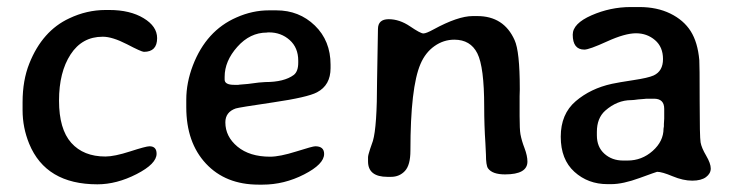

<svg xmlns="http://www.w3.org/2000/svg" viewBox="-20 -513 2074 540"><path d="M43.5 -203.1V-225.6Q43.5 -287.1 62.5 -334.5Q99.1 -426.3 174.8 -461.4Q224.1 -484.9 276.9 -484.9H287.6Q345.7 -484.9 383.8 -461.9Q421.9 -439 421.9 -405.8Q421.9 -367.2 384.8 -367.2Q377.9 -367.2 336.9 -388.7Q295.9 -409.7 269.5 -409.7Q269 -409.7 268.6 -409.7Q210.9 -409.7 178.5 -359.9Q146 -310.1 146 -230Q146 -149.9 180.4 -111.3Q214.8 -72.8 276.4 -72.8Q301.8 -72.8 346.2 -87.2Q390.6 -101.6 400.4 -101.6Q420.4 -101.6 420.4 -80.6Q420.4 -52.2 364.3 -23.4Q308.1 5.4 253.9 5.4Q108.9 5.4 62 -108.9Q43.5 -154.3 43.5 -203.1Z M611.8 -296.9V-289.1Q611.8 -274.4 638.7 -274.4H650.4L653.3 -274.9L677.2 -276.9Q714.8 -282.2 726.1 -282.2Q779.3 -282.2 806.2 -302.2Q818.8 -312 818.8 -336.9V-342.3Q818.8 -378.9 794.7 -400.4Q770.5 -421.9 736.8 -421.9H733.4L730.5 -421.4Q683.1 -421.4 647.5 -381.3Q611.8 -341.3 611.8 -296.9ZM718.3 6.3H707.5Q614.3 6.3 559.1 -53Q503.9 -112.3 503.9 -211.4V-232.9Q503.9 -280.3 522.5 -329.1Q560.1 -426.8 645 -463.9Q689.9 -483.9 736.3 -483.9H757.3Q821.3 -483.9 865.5 -441.2Q909.7 -398.4 909.7 -331.1V-321.3Q909.7 -273.4 871.6 -253.4Q845.2 -239.3 748.5 -225.1Q651.9 -210.9 643.1 -208Q613.8 -197.8 613.8 -168.9Q613.8 -128.9 647.9 -100.6Q682.1 -72.3 739.7 -72.3Q766.6 -72.3 813 -86.9Q859.4 -101.6 866.7 -101.6Q891.6 -101.6 891.6 -80.1Q891.6 -51.3 835.4 -22.5Q779.3 6.3 718.3 6.3Z M1463.4 -58.6Q1463.4 -22.5 1400.4 -22.5Q1364.7 -22.5 1352.5 -39.6Q1346.7 -47.9 1346.7 -78.6L1345.2 -109.9Q1341.8 -161.1 1341.8 -212.9Q1341.8 -324.7 1322.5 -363Q1303.2 -401.4 1257.8 -401.4Q1227.5 -401.4 1201.9 -383.3Q1176.3 -365.2 1162.6 -333Q1134.3 -267.1 1134.3 -89.4Q1134.3 -48.8 1118.9 -32.2Q1103.5 -15.6 1079.6 -15.6H1069.8Q1015.1 -15.6 1015.1 -59.1V-70.8Q1015.1 -76.2 1021 -94.2L1028.8 -116.7Q1040.5 -156.2 1040.5 -286.1L1043 -431.2Q1043 -459 1073.2 -459Q1103.5 -459 1133.1 -439Q1162.6 -418.9 1170.7 -418.9Q1178.7 -418.9 1199.2 -430.2Q1268.1 -467.8 1309.6 -467.8H1322.3Q1397 -467.8 1427.2 -400.4Q1441.9 -368.7 1441.9 -263.7V-260.3Q1441.9 -251.5 1441.4 -242.7Q1441.4 -218.8 1441.4 -217.8Q1441.4 -208.5 1441.4 -199.7Q1441.4 -192.9 1441.4 -186.5Q1441.4 -148.9 1443.8 -135.3Q1447.3 -116.7 1455.1 -96.7Q1463.4 -74.7 1463.4 -58.6Z M1732.4 -61.5H1745.1Q1785.2 -61.5 1815.7 -88.6Q1846.2 -115.7 1846.2 -151.4L1847.2 -157.7V-164.1L1848.1 -179.2V-207Q1848.1 -235.4 1819.3 -235.4H1797.4L1793.9 -234.9L1774.9 -233.4Q1761.2 -231.4 1755.4 -231.4Q1715.8 -231.4 1682.1 -201.7Q1658.7 -180.7 1658.7 -142.1V-132.3Q1658.7 -99.6 1679.9 -80.6Q1701.2 -61.5 1732.4 -61.5ZM1623.5 -373.5Q1590.8 -373.5 1590.8 -415.5Q1590.8 -446.8 1643.8 -470Q1696.8 -493.2 1753.9 -493.2H1778.3Q1827.6 -493.2 1865.2 -474.9Q1902.8 -456.5 1922.6 -425.3Q1942.4 -394 1946.8 -343.8Q1947.8 -332 1947.8 -230Q1947.8 -127.9 1950.4 -112.5Q1953.1 -97.2 1966.1 -75.2Q1979 -53.2 1979 -39.1Q1979 -24.9 1965.6 -14.9Q1952.1 -4.9 1926.8 -4.9Q1901.4 -4.9 1871.6 -17.3Q1841.8 -29.8 1828.1 -29.8Q1826.7 -29.8 1779.3 -12.5Q1731.9 4.9 1699.2 4.9H1688.5Q1633.8 4.9 1595.5 -29.8Q1557.1 -64.5 1557.1 -128.4Q1557.1 -192.4 1599.1 -228.3Q1641.1 -264.2 1701.2 -277.3Q1719.2 -281.2 1761.2 -287.6Q1803.2 -293.9 1818.4 -300.8Q1844.7 -313 1844.7 -346.9Q1844.7 -380.9 1822.3 -400.1Q1799.8 -419.4 1768.8 -419.4Q1737.8 -419.4 1687.5 -396.5Q1637.2 -373.5 1623.5 -373.5Z"/></svg>

Font: Averia Gruesa Libre
Style: Regular
Weight: 400
Italic angle: -1.70001°
Version: Version 1.002